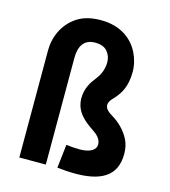

<svg xmlns="http://www.w3.org/2000/svg" viewBox="-109 -816 805 909"><g transform="rotate(15 293.0 -361.5)"><path d="M254.9 0C285.6 3.4 314.9 5.4 342.8 5.4C461.4 5.4 543.9 -30.3 543.9 -144C543.9 -170.9 538.6 -194.8 528.3 -214.8C507.3 -255.4 475.1 -283.7 449.2 -299.8C423.3 -315.4 405.8 -328.1 405.8 -348.1C405.8 -361.8 413.6 -372.6 428.7 -388.2C460.4 -421.9 481.9 -461.4 481.9 -530.3C481.9 -562.5 474.1 -593.8 459 -624C427.7 -684.6 366.7 -728 274.9 -728C227.5 -728 189 -718.3 158.2 -698.2C97.2 -658.2 68.4 -591.3 68.4 -523.4V0H198.2V-523.4C198.2 -578.6 219.7 -618.2 274.9 -618.2C302.2 -618.2 322.3 -610.8 335 -595.7C347.7 -580.6 354 -563 354 -543.9C354 -512.2 343.8 -483.4 323.7 -457.5C301.8 -430.2 279.3 -396 279.3 -347.7C279.3 -280.3 328.6 -244.1 366.2 -218.3C391.6 -202.1 413.1 -183.1 413.1 -155.3C413.1 -130.4 386.7 -110.8 334 -110.8C314 -110.8 289.1 -112.8 268.1 -115.2Z"/></g></svg>

Font: Estedad Bold
Style: Regular
Weight: 700
Designer: Amin Abedi
Version: Version 7.3